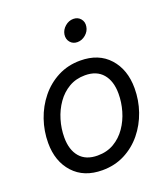

<svg xmlns="http://www.w3.org/2000/svg" viewBox="-136 -826 820 935"><g transform="rotate(-20 274.0 -358.5)"><path d="M234.9 11.7Q139.6 11.7 85.2 -47.9Q30.8 -107.4 30.8 -203.1Q30.8 -264.6 50.8 -322.8Q70.8 -380.9 108.2 -427Q145.5 -473.1 197.8 -500.2Q250 -527.3 314 -527.3Q409.2 -527.3 463.4 -467.3Q517.6 -407.2 517.6 -310.5Q517.6 -248.5 497.6 -190.7Q477.5 -132.8 440.2 -87.2Q402.8 -41.5 350.8 -14.9Q298.8 11.7 234.9 11.7ZM237.3 -63.5Q285.6 -63.5 322.5 -85.2Q359.4 -106.9 384.5 -143.3Q409.7 -179.7 422.4 -223.9Q435.1 -268.1 435.1 -312.5Q435.1 -377.4 403.3 -414.8Q371.6 -452.1 311.5 -452.1Q264.6 -452.1 228 -430.7Q191.4 -409.2 166 -373Q140.6 -336.9 127.2 -292.2Q113.8 -247.6 113.8 -201.2Q113.8 -137.2 145.3 -100.3Q176.8 -63.5 237.3 -63.5ZM333.5 -616.2Q310.1 -616.2 296.4 -632.8Q282.7 -649.4 286.1 -672.9Q290 -696.3 309.3 -712.9Q328.6 -729.5 352.1 -729.5Q375.5 -729.5 389.4 -712.9Q403.3 -696.3 399.4 -672.9Q396 -649.4 376.5 -632.8Q356.9 -616.2 333.5 -616.2Z"/></g></svg>

Font: Inter Display
Style: Italic
Weight: 400
Italic angle: -9.39999°
Designer: Rasmus Andersson
Foundry: rsms
Version: Version 4.000;git-a52131595